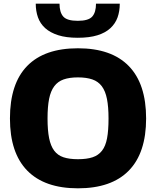

<svg xmlns="http://www.w3.org/2000/svg" viewBox="-20 -1012 847 1042"><path d="M402 -807Q339 -807 295.5 -821Q252 -835 225 -859.5Q198 -884 186 -918Q174 -952 174 -992H303Q303 -945 323.5 -922Q344 -899 402 -899Q460 -899 480.5 -922Q501 -945 501 -992H630Q630 -951 618 -917.5Q606 -884 579 -859Q552 -834 508.5 -820.5Q465 -807 402 -807ZM403 10Q222 10 128 -86Q34 -182 34 -369Q34 -558 127.5 -654Q221 -750 403 -750Q585 -750 679 -653.5Q773 -557 773 -369Q773 -182 679 -86Q585 10 403 10ZM403 -148Q451 -148 482.5 -158.5Q514 -169 533.5 -194Q553 -219 561 -261.5Q569 -304 569 -369Q569 -432 560.5 -475Q552 -518 532.5 -544Q513 -570 481 -581Q449 -592 403 -592Q357 -592 325.5 -581Q294 -570 274.5 -544Q255 -518 246.5 -475.5Q238 -433 238 -369Q238 -305 246.5 -262.5Q255 -220 274 -194.5Q293 -169 324.5 -158.5Q356 -148 403 -148Z"/></svg>

Font: Encode Sans Normal
Style: ExtraBold
Weight: 800
Designer: Pablo Impallari, Andres Torresi
Foundry: Pablo Impallari, Andres Torresi
Version: Version 1.000; ttfautohint (v1.00) -l 8 -r 50 -G 200 -x 14 -